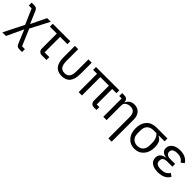

<svg xmlns="http://www.w3.org/2000/svg" viewBox="278 -1811 3294 3294"><g transform="rotate(45 1925.0 -164.0)"><path d="M12 -516H72Q108 -516 126 -503.5Q144 -491 158 -459L251 -240H254L388 -516H476L297 -172L425 130H494V200H434Q398 200 379.5 187.5Q361 175 348 143L248 -99H245L105 200H17L202 -167L81 -446H12Z M887 0H777Q737 0 714.5 -23.5Q692 -47 692 -85V-446H524V-516H949V-446H772V-70H887Z M1141 -516V-234Q1141 -143 1170.5 -101Q1200 -59 1265 -59Q1330 -59 1359.5 -101Q1389 -143 1389 -234V-516H1469V-246Q1469 -114 1418 -51Q1367 12 1265 12Q1163 12 1112 -51Q1061 -114 1061 -246V-516Z M2036 -446V-70H2100V0H2041Q2001 0 1978.5 -23Q1956 -46 1956 -82V-446H1748V0H1668V-446H1573V-516H2139V-446Z M2346 0H2266V-446H2207V-516H2261Q2301 -516 2323.5 -493Q2346 -470 2346 -432H2350Q2391 -528 2496 -528Q2576 -528 2622.5 -476Q2669 -424 2669 -331V200H2589V-317Q2589 -456 2472 -456Q2420 -456 2383 -430.5Q2346 -405 2346 -358Z M3307 -446H3169V-439Q3218 -416 3240 -371Q3262 -326 3262 -252Q3262 -134 3197.5 -61Q3133 12 3029 12Q2925 12 2860.5 -61Q2796 -134 2796 -252Q2796 -373 2860.5 -444.5Q2925 -516 3041 -516H3307ZM3111 -446H3041Q2966 -446 2924 -404.5Q2882 -363 2882 -283V-221Q2882 -142 2922 -100.5Q2962 -59 3029 -59Q3096 -59 3136 -100.5Q3176 -142 3176 -221V-283Q3176 -380 3111 -446Z M3765 -140 3822 -99Q3759 12 3598 12Q3497 12 3444.5 -28Q3392 -68 3392 -137Q3392 -242 3519 -265V-269Q3464 -275 3433.5 -303.5Q3403 -332 3403 -379Q3403 -444 3458.5 -486Q3514 -528 3607 -528Q3681 -528 3735 -501Q3789 -474 3817 -427L3759 -381Q3718 -457 3606 -457Q3547 -457 3518 -436Q3489 -415 3489 -386V-374Q3489 -341 3515.5 -320.5Q3542 -300 3587 -300H3709V-233H3587Q3478 -233 3478 -153V-141Q3478 -59 3603 -59Q3721 -59 3765 -140Z"/></g></svg>

Font: Aneliza
Style: Regular
Weight: 400
Designer: Mike Abbink, Paul van der Laan, Pieter van Rosmalen
Foundry: Bold Monday
Version: Version 3.0